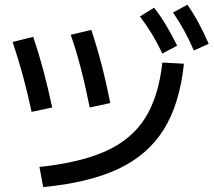

<svg xmlns="http://www.w3.org/2000/svg" viewBox="-20 -802 904 810"><path d="M665 -538.1 755.9 -533.2Q738.3 -364.3 671.4 -256.6Q604.5 -148.9 480.5 -90.1Q356.4 -31.2 162.1 -12.7L146.5 -97.7Q319.8 -116.2 427.2 -164.8Q534.7 -213.4 591.8 -303.2Q648.9 -393.1 665 -538.1ZM33.2 -625 120.1 -646.5Q164.1 -518.1 200.2 -348.6L113.3 -330.1Q81.1 -483.4 33.2 -625ZM278.3 -655.3 365.2 -675.8Q412.1 -535.6 445.3 -367.2L358.4 -348.6Q322.8 -528.8 278.3 -655.3ZM570.3 -732.4 629.9 -769.5Q657.2 -734.9 680.2 -696.3Q703.1 -657.7 727.5 -609.4L665 -576.2Q642.6 -623 620.1 -659.9Q597.7 -696.8 570.3 -732.4ZM710 -749 770.5 -782.2Q796.4 -745.1 817.6 -705.8Q838.9 -666.5 860.4 -617.2L797.9 -588.9Q776.9 -637.2 755.9 -675Q734.9 -712.9 710 -749Z"/></svg>

Font: Pretendard GOV Medium
Style: Regular
Weight: 500
Designer: Base glyphs from Inter by Rasmus Andersson; Hangeul glyphs from Noto Sans CJK(Source Han Sans) by Jang Soo-young and Kan
Foundry: Kil Hyung-jin
Version: Version 1.309